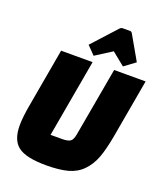

<svg xmlns="http://www.w3.org/2000/svg" viewBox="-157 -969 934 1089"><g transform="rotate(20 309.5 -424.5)"><path d="M299 -625 216 -156H284Q319 -156 334 -165.5Q349 -175 355 -209L429 -625H619L557 -274Q542 -189 522.5 -137Q503 -85 468 -49Q433 -13 381.5 1Q330 15 251 15Q130 15 81.5 -21.5Q33 -58 33 -147Q33 -196 47 -274L109 -625ZM394 -864H439Q447 -864 452 -855L535 -710L469 -661L391 -724L292 -661L244 -710L376 -855Q384 -864 394 -864Z"/></g></svg>

Font: Changa One
Style: Italic
Weight: 400
Italic angle: -12°
Designer: Eduardo Rodriguez Tunni
Foundry: Eduardo Rodriguez Tunni
Version: Version 1.003